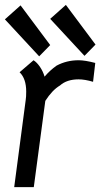

<svg xmlns="http://www.w3.org/2000/svg" viewBox="-29 -763 425 784"><path d="M360 -506 351 -429Q317 -439 292 -439Q244 -439 216 -414Q184 -395 156 -351L109 1H29L76 -355Q78 -367 78 -389Q78 -442 51 -468L108 -517Q122 -508 134.5 -489.5Q147 -471 153 -450Q175 -476 202 -495Q243 -517 292 -517Q318 -517 360 -506ZM-9 -684 55 -741 176 -579 131 -533ZM176 -686 240 -743 361 -581 316 -535Z"/></svg>

Font: Bellota Text
Style: Bold Italic
Weight: 700
Italic angle: -7.5°
Designer: Kemie Guaida
Foundry: Kemie Guaida
Version: Version 4.001